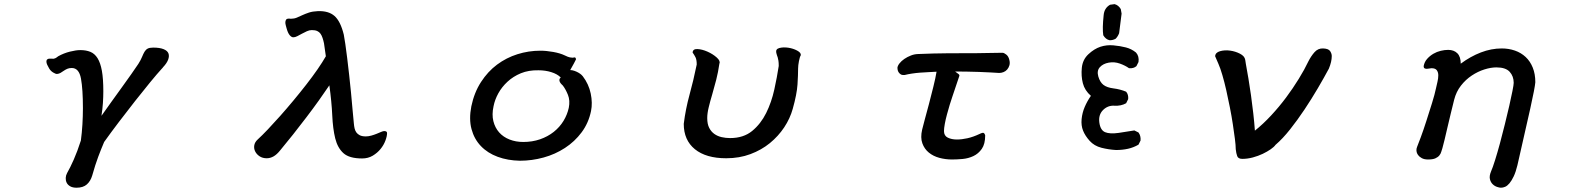

<svg xmlns="http://www.w3.org/2000/svg" viewBox="-20 -711 7540 910"><path d="M212.9 -386.7Q201.2 -406.2 200.2 -416Q199.2 -425.8 204.1 -429.7Q209 -433.6 217.3 -433.1Q225.6 -432.6 234.4 -432.6Q243.2 -434.6 248 -438.5Q252.9 -442.4 255.9 -444.3Q282.2 -459 311.5 -466.3Q340.8 -473.6 360.4 -473.6Q387.7 -473.6 408.2 -465.3Q428.7 -457 442.4 -435.1Q456.1 -413.1 462.9 -375.5Q469.7 -337.9 469.7 -278.3Q469.7 -252.9 467.8 -223.1Q465.8 -193.4 460.9 -162.1Q482.4 -193.4 507.8 -228Q533.2 -262.7 557.1 -296.4Q581.1 -330.1 602.1 -359.4Q623 -388.7 635.7 -408.2Q647.5 -426.8 653.3 -441.4Q659.2 -456.1 665 -465.8Q670.9 -475.6 679.7 -480.5Q688.5 -485.4 706.1 -485.4Q737.3 -485.4 755.4 -478Q773.4 -470.7 778.3 -458Q783.2 -445.3 776.9 -428.2Q770.5 -411.1 752.9 -392.6Q752 -390.6 750.5 -389.2Q749 -387.7 747.1 -385.7Q725.6 -362.3 691.9 -321.3Q658.2 -280.3 620.1 -231.9Q582 -183.6 543.5 -132.8Q504.9 -82 473.6 -38.1Q459 -3.9 445.3 32.7Q431.6 69.3 417 121.1Q409.2 147.5 391.6 163.1Q374 178.7 342.8 178.7Q324.2 178.7 312.5 171.9Q300.8 165 295.9 154.8Q291 144.5 291.5 132.3Q292 120.1 297.9 109.4Q312.5 84 329.6 45.4Q346.7 6.8 363.3 -44.9Q368.2 -81.1 370.6 -121.1Q373 -161.1 373 -198.2Q373 -288.1 363.8 -338.4Q354.5 -388.7 320.3 -388.7Q307.6 -388.7 298.8 -384.8Q290 -380.9 282.2 -375.5Q274.4 -370.1 267.1 -365.7Q259.8 -361.3 250 -360.4Q243.2 -360.4 231.4 -367.7Q219.7 -375 212.9 -386.7Z M1337.9 -578.1Q1335.9 -585 1334 -592.8Q1332 -600.6 1332.5 -606.9Q1333 -613.3 1336.4 -618.2Q1339.8 -623 1349.6 -623Q1351.6 -623 1353 -622.6Q1354.5 -622.1 1358.4 -622.1Q1374 -622.1 1386.7 -627.4Q1399.4 -632.8 1413.1 -639.2Q1426.8 -645.5 1444.3 -651.4Q1461.9 -657.2 1486.3 -658.2Q1537.1 -660.2 1565.4 -635.3Q1593.8 -610.4 1609.4 -546.9Q1612.3 -531.2 1616.7 -502.4Q1621.1 -473.6 1625.5 -436Q1629.9 -398.4 1634.8 -356.4Q1639.6 -314.5 1643.6 -272.5Q1647.5 -230.5 1650.9 -191.9Q1654.3 -153.3 1657.2 -125Q1658.2 -113.3 1660.6 -102.5Q1663.1 -91.8 1668.9 -83.5Q1674.8 -75.2 1685.5 -69.8Q1696.3 -64.5 1713.9 -64.5Q1726.6 -64.5 1740.2 -68.4Q1753.9 -72.3 1765.6 -77.1Q1777.3 -82 1786.6 -85.9Q1795.9 -89.8 1800.8 -89.8Q1814.5 -89.8 1814.5 -80.1Q1814.5 -65.4 1806.6 -44.4Q1798.8 -23.4 1783.7 -4.9Q1768.6 13.7 1746.6 26.9Q1724.6 40 1696.3 40Q1635.7 40 1607.9 15.1Q1580.1 -9.8 1568.8 -55.2Q1557.6 -100.6 1554.7 -164.6Q1551.8 -228.5 1541 -306.6Q1519.5 -274.4 1491.2 -234.9Q1462.9 -195.3 1431.6 -154.3Q1400.4 -113.3 1368.7 -73.2Q1336.9 -33.2 1307.6 2Q1292 21.5 1276.4 30.3Q1260.7 39.1 1244.1 39.1Q1224.6 39.1 1210.4 29.8Q1196.3 20.5 1189.5 6.8Q1182.6 -6.8 1185.1 -22Q1187.5 -37.1 1201.2 -49.8Q1221.7 -68.4 1249.5 -97.7Q1277.3 -127 1308.1 -161.6Q1338.9 -196.3 1370.6 -234.4Q1402.3 -272.5 1431.6 -310.1Q1460.9 -347.7 1484.9 -382.3Q1508.8 -417 1524.4 -444.3L1515.6 -505.9Q1512.7 -519.5 1508.8 -531.2Q1504.9 -543 1499 -551.3Q1493.2 -559.6 1483.4 -564Q1473.6 -568.4 1458 -568.4Q1446.3 -568.4 1434.6 -563Q1422.9 -557.6 1411.1 -551.3Q1399.4 -544.9 1389.2 -539.6Q1378.9 -534.2 1370.1 -534.2Q1361.3 -534.2 1352.5 -544.9Q1343.8 -555.7 1337.9 -578.1Z M2706.1 -438.5Q2710 -434.6 2710 -429.7Q2707 -422.9 2700.2 -410.6Q2693.4 -398.4 2682.6 -378.9Q2692.4 -378.9 2703.1 -375Q2713.9 -371.1 2722.2 -366.2Q2730.5 -361.3 2735.8 -356.4Q2741.2 -351.6 2742.2 -349.6Q2770.5 -312.5 2779.8 -267.6Q2789.1 -222.7 2781.2 -184.6Q2769.5 -127.9 2736.8 -84Q2704.1 -40 2657.7 -9.8Q2611.3 20.5 2556.2 35.6Q2501 50.8 2444.3 50.8Q2386.7 49.8 2338.9 32.2Q2291 14.6 2259.3 -18.6Q2227.5 -51.8 2214.8 -99.1Q2202.1 -146.5 2213.9 -207Q2227.5 -272.5 2259.8 -322.3Q2292 -372.1 2335.9 -404.8Q2379.9 -437.5 2432.6 -454.1Q2485.4 -470.7 2541 -470.7Q2569.3 -470.7 2602.1 -464.8Q2634.8 -459 2657.2 -448.2Q2672.9 -440.4 2681.2 -439Q2689.5 -437.5 2693.8 -437.5Q2698.2 -437.5 2700.2 -438.5Q2702.1 -439.5 2706.1 -438.5ZM2647.5 -305.7Q2645.5 -307.6 2641.1 -312Q2636.7 -316.4 2633.8 -321.8Q2630.9 -327.1 2631.3 -333Q2631.8 -338.9 2637.7 -343.8Q2621.1 -360.4 2592.8 -369.1Q2564.5 -377.9 2532.2 -377.9Q2485.4 -378.9 2448.7 -363.8Q2412.1 -348.6 2385.3 -323.7Q2358.4 -298.8 2341.8 -268.6Q2325.2 -238.3 2319.3 -208Q2310.5 -168 2318.4 -136.7Q2326.2 -105.5 2345.7 -83.5Q2365.2 -61.5 2395 -49.8Q2424.8 -38.1 2460 -38.1Q2502.9 -38.1 2539.6 -50.8Q2576.2 -63.5 2604.5 -85.9Q2632.8 -108.4 2650.9 -138.2Q2668.9 -168 2675.8 -200.2Q2682.6 -234.4 2671.9 -261.2Q2661.1 -288.1 2647.5 -305.7Z M3262.7 -461.9Q3263.7 -479.5 3285.6 -478.5Q3307.6 -477.5 3333 -466.3Q3358.4 -455.1 3377 -438.5Q3395.5 -421.9 3389.6 -409.2Q3383.8 -369.1 3374.5 -332.5Q3365.2 -295.9 3355.5 -263.2Q3345.7 -230.5 3338.9 -202.1Q3332 -173.8 3332 -151.4Q3332 -123 3341.3 -105Q3350.6 -86.9 3365.7 -76.2Q3380.9 -65.4 3400.4 -61Q3419.9 -56.6 3440.4 -56.6Q3503.9 -56.6 3544.9 -90.3Q3585.9 -124 3611.3 -175.3Q3636.7 -226.6 3649.9 -286.6Q3663.1 -346.7 3670.9 -398.4Q3670.9 -414.1 3669.4 -423.3Q3668 -432.6 3666 -439Q3664.1 -445.3 3662.1 -450.2Q3660.2 -455.1 3659.2 -460.9Q3655.3 -478.5 3673.8 -483.4Q3692.4 -488.3 3715.8 -484.9Q3739.3 -481.4 3758.3 -471.2Q3777.3 -460.9 3775.4 -449.2Q3770.5 -441.4 3766.6 -420.9Q3762.7 -400.4 3762.7 -386.7Q3762.7 -356.4 3759.8 -310.5Q3756.8 -264.6 3737.3 -195.3Q3724.6 -149.4 3696.8 -107.4Q3668.9 -65.4 3628.9 -32.7Q3588.9 0 3536.6 19.5Q3484.4 39.1 3421.9 39.1Q3326.2 39.1 3273.4 -3.9Q3220.7 -46.9 3220.7 -124Q3229.5 -194.3 3248 -261.7Q3266.6 -329.1 3282.2 -405.3Q3282.2 -427.7 3276.4 -439.5Q3270.5 -451.2 3262.7 -461.9Z M4267.6 -355.5Q4255.9 -354.5 4249.5 -358.4Q4243.2 -362.3 4239.3 -368.2Q4235.4 -374 4234.4 -380.4Q4233.4 -386.7 4233.4 -389.6Q4234.4 -399.4 4243.2 -410.6Q4252 -421.9 4266.1 -431.6Q4280.3 -441.4 4297.9 -448.2Q4315.4 -455.1 4335.9 -455.1Q4403.3 -458 4471.2 -458.5Q4539.1 -459 4611.3 -459Q4639.6 -459 4672.9 -460Q4706.1 -460.9 4731.4 -460.9Q4738.3 -460.9 4749 -452.6Q4759.8 -444.3 4763.7 -427.7Q4767.6 -413.1 4764.2 -401.4Q4760.7 -389.6 4753.4 -381.3Q4746.1 -373 4735.8 -369.1Q4725.6 -365.2 4715.8 -365.2Q4699.2 -366.2 4673.8 -367.7Q4648.4 -369.1 4619.6 -370.1Q4590.8 -371.1 4561 -371.6Q4531.2 -372.1 4506.8 -372.1Q4520.5 -362.3 4523.9 -359.4Q4527.3 -356.4 4527.3 -352.5L4494.1 -253.9Q4488.3 -237.3 4481.4 -214.8Q4474.6 -192.4 4468.3 -168.9Q4461.9 -145.5 4458 -124Q4454.1 -102.5 4454.1 -89.8Q4454.1 -67.4 4472.2 -58.6Q4490.2 -49.8 4515.6 -49.8Q4538.1 -49.8 4564.9 -55.7Q4591.8 -61.5 4623 -76.2Q4629.9 -80.1 4637.7 -81.5Q4645.5 -83 4649.4 -69.3Q4649.4 -28.3 4633.3 -5.4Q4617.2 17.6 4593.3 28.8Q4569.3 40 4542 42.5Q4514.6 44.9 4492.2 44.9Q4460.9 44.9 4432.1 37.1Q4403.3 29.3 4382.3 12.2Q4361.3 -4.9 4351.6 -31.7Q4341.8 -58.6 4350.6 -96.7Q4353.5 -110.4 4362.8 -143.6Q4372.1 -176.8 4382.8 -217.8Q4393.6 -258.8 4403.8 -300.3Q4414.1 -341.8 4418.9 -371.1Q4401.4 -370.1 4381.3 -369.1Q4361.3 -368.2 4341.3 -366.7Q4321.3 -365.2 4302.2 -362.3Q4283.2 -359.4 4267.6 -355.5Z M5269.5 0Q5234.4 -2 5200.2 -10.7Q5166 -19.5 5144.5 -43.5Q5123 -67.4 5113.3 -91.8Q5103.5 -116.2 5106.4 -146.5Q5109.4 -176.8 5121.1 -204.1Q5132.8 -231.4 5150.4 -256.8Q5121.1 -282.2 5112.3 -316.4Q5103.5 -350.6 5107.4 -389.6Q5111.3 -428.7 5138.7 -454.1Q5166 -479.5 5195.3 -489.3Q5224.6 -499 5256.8 -496.1Q5289.1 -493.2 5315.9 -486.3Q5342.8 -479.5 5364.3 -461.9Q5379.9 -444.3 5376 -417L5366.2 -397.5Q5352.5 -385.7 5331.1 -387.7Q5313.5 -400.4 5287.6 -409.7Q5261.7 -418.9 5234.9 -414.1Q5208 -409.2 5192.9 -392.6Q5177.7 -376 5185.5 -348.6Q5193.4 -321.3 5210 -308.6Q5226.6 -295.9 5257.8 -292Q5289.1 -288.1 5317.4 -276.4Q5329.1 -262.7 5327.1 -241.2L5317.4 -221.7Q5293 -208 5261.7 -210Q5230.5 -211.9 5208 -189.5Q5185.5 -167 5190.4 -130.4Q5195.3 -93.8 5217.8 -84.5Q5240.2 -75.2 5281.7 -81.1Q5323.2 -86.9 5356.4 -92.8L5376 -83Q5387.7 -67.4 5385.7 -44.9L5376 -25.4Q5352.5 -11.7 5326.2 -5.9Q5299.8 0 5269.5 0ZM5267.6 -527.3Q5252.9 -519.5 5238.3 -520.5Q5220.7 -524.4 5209 -543.9Q5204.1 -576.2 5210.9 -639.6Q5213.9 -672.9 5241.2 -688.5L5262.7 -691.4Q5281.2 -686.5 5292 -668L5295.9 -646.5L5284.2 -553.7Q5278.3 -538.1 5267.6 -527.3Z M5739.3 -444.3Q5740.2 -461.9 5762.2 -468.3Q5784.2 -474.6 5809.6 -471.2Q5835 -467.8 5856.9 -456.5Q5878.9 -445.3 5881.8 -427.7L5884.8 -408.2Q5890.6 -377 5897 -338.9Q5903.3 -300.8 5909.2 -259.3Q5915 -217.8 5919.9 -174.8Q5924.8 -131.8 5927.7 -91.8Q5966.8 -123 6004.9 -164.1Q6043 -205.1 6075.7 -249Q6108.4 -293 6135.7 -337.4Q6163.1 -381.8 6181.6 -420.9Q6193.4 -444.3 6210 -463.4Q6226.6 -482.4 6251 -481.4Q6276.4 -480.5 6284.2 -468.8Q6292 -457 6292 -445.3Q6292 -418.9 6278.3 -385.7Q6255.9 -343.8 6226.1 -293Q6196.3 -242.2 6163.1 -192.4Q6129.9 -142.6 6094.7 -98.1Q6059.6 -53.7 6025.4 -24.4Q6018.6 -14.6 6002.4 -3.4Q5986.3 7.8 5964.8 18.1Q5943.4 28.3 5918 35.2Q5892.6 42 5868.2 42Q5848.6 42 5843.8 28.8Q5838.9 15.6 5836.9 -3.9Q5836.9 -21.5 5833 -52.2Q5829.1 -83 5823.2 -121.6Q5817.4 -160.2 5809.1 -202.1Q5800.8 -244.1 5792 -283.2Q5783.2 -322.3 5773.4 -355.5Q5763.7 -388.7 5754.9 -408.2Q5746.1 -426.8 5739.3 -444.3Z M7072.3 -391.6Q7045.9 -391.6 7015.1 -381.8Q6984.4 -372.1 6955.6 -353Q6926.8 -334 6904.3 -305.2Q6881.8 -276.4 6872.1 -238.3Q6864.3 -207 6856 -172.9Q6847.7 -138.7 6840.3 -106.9Q6833 -75.2 6826.7 -48.8Q6820.3 -22.5 6816.4 -8.8Q6813.5 -1 6811 8.3Q6808.6 17.6 6801.8 25.9Q6794.9 34.2 6782.7 39.6Q6770.5 44.9 6748 44.9Q6730.5 44.9 6718.8 38.6Q6707 32.2 6700.7 23.4Q6694.3 14.6 6693.4 4.4Q6692.4 -5.9 6696.3 -14.6Q6701.2 -26.4 6713.9 -60.5Q6726.6 -94.7 6740.2 -137.2Q6753.9 -179.7 6767.1 -222.2Q6780.3 -264.6 6786.1 -293Q6789.1 -306.6 6793 -323.2Q6796.9 -339.8 6796.9 -354Q6796.9 -368.2 6790 -377.9Q6783.2 -387.7 6764.6 -387.7Q6759.8 -387.7 6753.9 -386.2Q6748 -384.8 6742.2 -384.8Q6736.3 -384.8 6731.9 -387.2Q6727.5 -389.6 6727.5 -397.5Q6731.4 -418 6744.1 -432.1Q6756.8 -446.3 6773.4 -456.1Q6790 -465.8 6808.6 -470.2Q6827.1 -474.6 6843.8 -474.6Q6871.1 -474.6 6887.2 -458.5Q6903.3 -442.4 6903.3 -409.2Q6949.2 -443.4 6998.5 -462.4Q7047.9 -481.4 7097.7 -481.4Q7130.9 -481.4 7160.2 -471.2Q7189.5 -460.9 7210.9 -440.9Q7232.4 -420.9 7244.6 -390.6Q7256.8 -360.4 7256.8 -321.3Q7254.9 -295.9 7232.9 -196.8Q7210.9 -97.7 7171.9 72.3Q7164.1 104.5 7154.3 125Q7144.5 145.5 7134.3 157.7Q7124 169.9 7113.8 174.3Q7103.5 178.7 7093.8 178.7Q7086.9 178.7 7075.2 174.8Q7063.5 170.9 7054.2 161.6Q7044.9 152.3 7041.5 137.7Q7038.1 123 7046.9 101.6Q7054.7 84 7065.9 48.3Q7077.1 12.7 7088.9 -30.8Q7100.6 -74.2 7112.3 -121.6Q7124 -168.9 7133.3 -209.5Q7142.6 -250 7148.4 -279.8Q7154.3 -309.6 7154.3 -318.4Q7154.3 -349.6 7135.3 -370.6Q7116.2 -391.6 7072.3 -391.6Z"/></svg>

Font: JasonHandwriting4
Style: Regular
Weight: 400
Version: Version 1.01.21